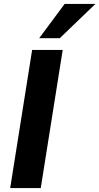

<svg xmlns="http://www.w3.org/2000/svg" viewBox="-20 -960 507 980"><path d="M32 0ZM32 0 144 -705H300L188 0ZM180 -765 310 -940H467L285 -765Z"/></svg>

Font: Winston
Style: Bold Italic
Weight: 700
Italic angle: -9°
Designer: Original fonts by Vernon Adams / Changes by Cristiano Sobral
Foundry: Original fonts by Vernon Adams / Changes by Cristiano Sobral
Version: Version 2.503;July 17, 2020;FontCreator 13.0.0.2655 64-bit